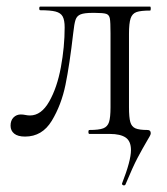

<svg xmlns="http://www.w3.org/2000/svg" viewBox="-20 -406 506 582"><path d="M356 156Q353 156 351 154Q349 152 350 150Q377 81 377 49Q377 22 361 11Q345 0 313 0H251Q248 0 248 -6Q248 -12 251 -12Q280 -12 293 -17Q306 -22 310.5 -36Q315 -50 315 -81V-305Q315 -339 313 -350Q311 -361 302 -364Q293 -367 267 -367H261Q236 -367 224.5 -362.5Q213 -358 209 -346Q205 -334 202 -306Q191 -210 178.5 -149Q166 -88 137 -40Q108 8 56 8Q34 8 23 -1Q12 -10 12 -25Q12 -41 21 -50Q30 -59 43 -59Q50 -59 57 -57.5Q64 -56 71 -56Q105 -56 129 -98Q153 -140 164.5 -202Q176 -264 176 -323Q176 -345 170 -356Q164 -367 148.5 -371Q133 -375 102 -375Q99 -375 99 -380.5Q99 -386 102 -386H263H435Q437 -386 437 -380Q437 -374 435 -374Q407 -374 394 -369.5Q381 -365 376 -350.5Q371 -336 371 -303V-81Q371 -50 375 -36Q379 -22 390.5 -17Q402 -12 427 -12Q437 -12 437 -2Q437 2 433 8.5Q429 15 428 17Q411 46 397 72.5Q383 99 360 154Q358 156 356 156Z"/></svg>

Font: Cormorant
Style: Regular
Weight: 400
Designer: Christian Thalmann (Catharsis Fonts)
Foundry: Catharsis Fonts
Version: Version 4.000